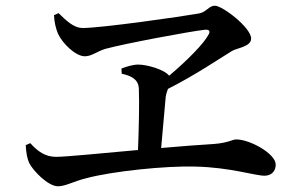

<svg xmlns="http://www.w3.org/2000/svg" viewBox="-20 -694 1040 672"><path d="M70 -186C72 -156 75 -140 82 -124C95 -97 148 -42 183 -42C209 -42 237 -59 281 -70C374 -95 561 -114 664 -111C787 -108 872 -79 906 -79C930 -79 945 -95 945 -118C945 -156 855 -206 807 -206C793 -206 780 -194 728 -190C678 -187 612 -182 544 -176L560 -355C562 -367 565 -376 568 -383C665 -432 745 -487 791 -515C808 -526 859 -530 859 -559C859 -597 759 -674 732 -674C711 -674 703 -652 677 -647C616 -636 335 -596 270 -596C237 -596 211 -623 185 -648L169 -641C170 -615 176 -593 183 -576C198 -543 244 -497 277 -497C301 -497 319 -514 349 -523C414 -541 649 -585 698 -590C712 -591 717 -585 710 -573C694 -542 636 -483 572 -429C555 -451 494 -468 464 -468C446 -468 422 -461 405 -454L406 -436C438 -429 465 -417 466 -383C468 -335 466 -243 463 -169C332 -157 208 -145 176 -145C138 -145 111 -165 86 -193Z"/></svg>

Font: Noto Serif HK SemiBold
Style: Regular
Weight: 600
Designer: Ryoko NISHIZUKA 西塚涼子 (kana & ideographs); Frank Grießhammer (Latin, Greek & Cyrillic); Wenlong ZHANG 张文龙 (bopomofo); San
Foundry: Adobe
Version: Version 2.001;hotconv 1.1.0;makeotfexe 2.6.0